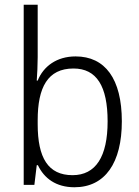

<svg xmlns="http://www.w3.org/2000/svg" viewBox="-20 -780 586 810"><path d="M139 -539V-760H80V0H125L135 -83H140C166 -28 216 10 294 10C424 10 494 -94 494 -268C494 -448 423 -542 299 -542C219 -542 163 -500 139 -440H135C137 -466 139 -506 139 -539ZM290 -491C388 -491 434 -416 434 -268C434 -119 384 -41 286 -41C183 -41 139 -114 139 -256V-273C139 -411 181 -491 290 -491Z"/></svg>

Font: Noto Sans Bengali SemiCondensed Light
Style: Regular
Weight: 300
Width: 4
Designer: Joana Ranito - Universal Thirst; Jelle Bosma - Monotype Design Team
Foundry: Universal Thirst ehf.
Version: Version 3.000